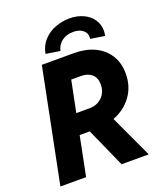

<svg xmlns="http://www.w3.org/2000/svg" viewBox="-164 -1034 987 1145"><g transform="rotate(-20 329.5 -462.0)"><path d="M163.6 -719.7H370.6Q441.4 -719.7 497.1 -693.6Q552.7 -667.5 584.5 -617.9Q616.2 -568.4 616.2 -500Q616.2 -419.4 572.8 -358.9Q529.3 -298.3 454.6 -270L580.1 0H407.7L296.4 -249H232.4L182.6 0H19.5ZM488.3 -779.3Q488.3 -795.9 478.5 -809.8Q468.8 -823.7 450.2 -832Q431.6 -840.3 406.7 -840.3Q363.3 -840.3 333.7 -818.6Q304.2 -796.9 296.4 -759.3L206.5 -773.4Q215.3 -822.8 246.6 -856.7Q277.8 -890.6 321.5 -907Q365.2 -923.3 412.6 -923.8Q460 -923.8 498.5 -906.2Q537.1 -888.7 559.1 -856.9Q581.1 -825.2 581.1 -785.2Q581.1 -770.5 577.1 -752.4L486.8 -766.6Q488.3 -773.4 488.3 -779.3ZM342.3 -378.9Q375.5 -378.9 400.9 -393.6Q426.3 -408.2 440.2 -433.3Q454.1 -458.5 454.1 -489.3Q454.1 -532.2 428.5 -554.7Q402.8 -577.1 361.8 -577.1H298.3L258.3 -378.9Z"/></g></svg>

Font: Reddit Sans Fudge ExBold Italic
Style: Regular
Weight: 800
Italic angle: -11.25°
Designer: Stephen Hutchings
Version: Version 1.013